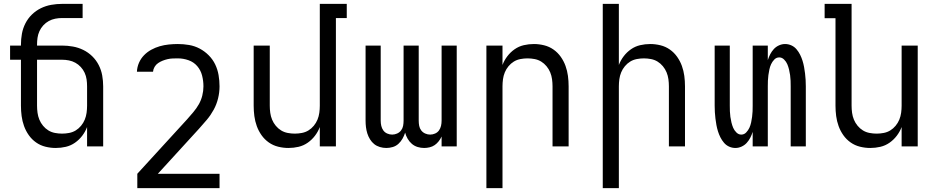

<svg xmlns="http://www.w3.org/2000/svg" viewBox="-20 -755 4840 990"><path d="M267 8Q241 8 214.5 1.5Q188 -5 166 -20.5Q144 -36 128.5 -58Q113 -80 104 -105Q95 -130 91.5 -156.5Q88 -183 88 -210V-447H32V-520H88V-525Q88 -553 93 -581Q98 -609 111 -634.5Q124 -660 144.5 -680Q165 -700 190.5 -712.5Q216 -725 244 -730Q272 -735 300 -735H406V-662H300Q282 -662 264.5 -658.5Q247 -655 231.5 -646.5Q216 -638 203.5 -624.5Q191 -611 183.5 -594.5Q176 -578 173.5 -560.5Q171 -543 171 -525V-520H300Q328 -520 356 -515Q384 -510 409.5 -497.5Q435 -485 455.5 -465Q476 -445 489 -419.5Q502 -394 507 -366Q512 -338 512 -310V0H429V-100Q420 -76 404 -55Q388 -34 366.5 -19Q345 -4 319.5 2Q294 8 267 8ZM300 -66Q318 -66 336.5 -69.5Q355 -73 370.5 -82.5Q386 -92 398 -106.5Q410 -121 417 -138Q424 -155 426.5 -173.5Q429 -192 429 -210V-310Q429 -328 426.5 -345.5Q424 -363 416.5 -379.5Q409 -396 396.5 -409.5Q384 -423 368.5 -431.5Q353 -440 335.5 -443.5Q318 -447 300 -447H171V-210Q171 -192 173.5 -173.5Q176 -155 183 -138Q190 -121 202 -106.5Q214 -92 229.5 -82.5Q245 -73 263.5 -69.5Q282 -66 300 -66Z M688 215V141L945 -140Q961 -158 977 -177Q993 -196 1005 -217Q1017 -238 1023 -262Q1029 -286 1029 -310Q1029 -338 1022 -365.5Q1015 -393 997 -414Q979 -435 952 -444.5Q925 -454 897 -454Q884 -454 870.5 -453.5Q857 -453 844 -450Q831 -447 818.5 -442Q806 -437 795 -429.5Q784 -422 777 -410Q770 -398 769 -385H686Q687 -409 696.5 -431Q706 -453 722.5 -470Q739 -487 760 -498.5Q781 -510 803.5 -516.5Q826 -523 850 -525.5Q874 -528 897 -528Q926 -528 955 -523Q984 -518 1009.5 -504.5Q1035 -491 1056 -470Q1077 -449 1089.5 -423Q1102 -397 1107 -368Q1112 -339 1112 -310Q1112 -279 1104.5 -248Q1097 -217 1082 -189.5Q1067 -162 1047 -138Q1027 -114 1006 -91L794 141H1112V215Z M1467 8Q1441 8 1414.5 1.5Q1388 -5 1366 -20.5Q1344 -36 1328.5 -58Q1313 -80 1304 -105Q1295 -130 1291.5 -156.5Q1288 -183 1288 -210V-520H1371V-210Q1371 -192 1373.5 -173.5Q1376 -155 1383 -138Q1390 -121 1402 -106.5Q1414 -92 1429.5 -82.5Q1445 -73 1463.5 -69.5Q1482 -66 1500 -66Q1518 -66 1536.5 -69.5Q1555 -73 1570.5 -82.5Q1586 -92 1598 -106.5Q1610 -121 1617 -138Q1624 -155 1626.5 -173.5Q1629 -192 1629 -210V-735H1768V-662H1712V0H1629V-100Q1620 -76 1604 -55Q1588 -34 1566.5 -19Q1545 -4 1519.5 2Q1494 8 1467 8Z M2167 8Q2150 8 2133.5 3Q2117 -2 2104 -13Q2091 -24 2082 -39.5Q2073 -55 2069 -71Q2064 -55 2055.5 -40Q2047 -25 2034.5 -13.5Q2022 -2 2005.5 3Q1989 8 1972 8Q1955 8 1938.5 3Q1922 -2 1909.5 -12Q1897 -22 1888 -36.5Q1879 -51 1874 -67Q1869 -83 1867 -99.5Q1865 -116 1865 -133V-520H1943V-133Q1943 -119 1946 -106Q1949 -93 1956.5 -82.5Q1964 -72 1976.5 -66.5Q1989 -61 2002 -61Q2015 -61 2027.5 -66.5Q2040 -72 2048 -82.5Q2056 -93 2058.5 -106Q2061 -119 2061 -133V-520H2139V-133Q2139 -119 2141.5 -106Q2144 -93 2152 -82.5Q2160 -72 2172.5 -66.5Q2185 -61 2198 -61Q2211 -61 2223.5 -66.5Q2236 -72 2243.5 -82.5Q2251 -93 2254 -106Q2257 -119 2257 -133V-520H2335V0H2257V-51Q2251 -38 2242 -26.5Q2233 -15 2221.5 -7Q2210 1 2195.5 4.5Q2181 8 2167 8Z M2488 215V-520H2571V-420Q2580 -444 2596 -465Q2612 -486 2633.5 -501Q2655 -516 2680.5 -522Q2706 -528 2733 -528Q2759 -528 2785.5 -521.5Q2812 -515 2834 -499.5Q2856 -484 2871.5 -462Q2887 -440 2896 -415Q2905 -390 2908.5 -363.5Q2912 -337 2912 -310V0H2829V-310Q2829 -328 2826.5 -346.5Q2824 -365 2817 -382Q2810 -399 2798 -413.5Q2786 -428 2770.5 -437.5Q2755 -447 2736.5 -450.5Q2718 -454 2700 -454Q2682 -454 2663.5 -450.5Q2645 -447 2629.5 -437.5Q2614 -428 2602 -413.5Q2590 -399 2583 -382Q2576 -365 2573.5 -346.5Q2571 -328 2571 -310V215Z M3088 215V-735H3171V-420Q3180 -444 3196 -465Q3212 -486 3233.5 -501Q3255 -516 3280.5 -522Q3306 -528 3333 -528Q3359 -528 3385.5 -521.5Q3412 -515 3434 -499.5Q3456 -484 3471.5 -462Q3487 -440 3496 -415Q3505 -390 3508.5 -363.5Q3512 -337 3512 -310V0H3429V-310Q3429 -328 3426.5 -346.5Q3424 -365 3417 -382Q3410 -399 3398 -413.5Q3386 -428 3370.5 -437.5Q3355 -447 3336.5 -450.5Q3318 -454 3300 -454Q3282 -454 3263.5 -450.5Q3245 -447 3229.5 -437.5Q3214 -428 3202 -413.5Q3190 -399 3183 -382Q3176 -365 3173.5 -346.5Q3171 -328 3171 -310V215Z M3772 8Q3755 8 3739.5 1Q3724 -6 3713 -19Q3702 -32 3694.5 -47Q3687 -62 3682 -78Q3677 -94 3674 -110.5Q3671 -127 3669 -143.5Q3667 -160 3666 -176.5Q3665 -193 3665 -210V-520H3743V-210Q3743 -195 3743.5 -181Q3744 -167 3746 -152.5Q3748 -138 3751.5 -123.5Q3755 -109 3760.5 -96Q3766 -83 3777 -72Q3788 -61 3802 -61Q3817 -61 3827.5 -72Q3838 -83 3844 -96Q3850 -109 3853 -123.5Q3856 -138 3858 -152.5Q3860 -167 3860.5 -181Q3861 -195 3861 -210V-520H3939V-445Q3944 -461 3951.5 -475.5Q3959 -490 3970 -502Q3981 -514 3996.5 -521Q4012 -528 4028 -528Q4045 -528 4060.5 -521Q4076 -514 4087 -501Q4098 -488 4105.5 -473Q4113 -458 4118 -442Q4123 -426 4126 -409.5Q4129 -393 4131 -376.5Q4133 -360 4134 -343.5Q4135 -327 4135 -310V0H4057V-310Q4057 -325 4056.5 -339Q4056 -353 4054 -367.5Q4052 -382 4048.5 -396.5Q4045 -411 4039.5 -424Q4034 -437 4023 -448Q4012 -459 3998 -459Q3983 -459 3972.5 -448Q3962 -437 3956 -424Q3950 -411 3947 -396.5Q3944 -382 3942 -367.5Q3940 -353 3939.5 -339Q3939 -325 3939 -310V0H3861V-75Q3856 -59 3848.5 -44.5Q3841 -30 3830 -18Q3819 -6 3803.5 1Q3788 8 3772 8Z M4467 8Q4441 8 4414.5 1.5Q4388 -5 4366 -20.5Q4344 -36 4328.5 -58Q4313 -80 4304 -105Q4295 -130 4291.5 -156.5Q4288 -183 4288 -210V-661H4232V-735H4371V-210Q4371 -192 4373.5 -173.5Q4376 -155 4383 -138Q4390 -121 4402 -106.5Q4414 -92 4429.5 -82.5Q4445 -73 4463.5 -69.5Q4482 -66 4500 -66Q4518 -66 4536.5 -69.5Q4555 -73 4570.5 -82.5Q4586 -92 4598 -106.5Q4610 -121 4617 -138Q4624 -155 4626.5 -173.5Q4629 -192 4629 -210V-520H4712V0H4629V-100Q4620 -76 4604 -55Q4588 -34 4566.5 -19Q4545 -4 4519.5 2Q4494 8 4467 8Z"/></svg>

Font: Iosevka Extended
Style: Regular
Weight: 400
Width: 7
Monospace: yes
Designer: Belleve Invis
Foundry: Belleve Invis
Version: Version 32.5.0; ttfautohint (v1.8.4)